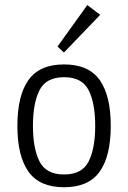

<svg xmlns="http://www.w3.org/2000/svg" viewBox="-20 -747 515 771"><path d="M237.3 4.9Q138.7 4.9 94.2 -57.9Q49.8 -120.6 49.8 -241.7Q49.8 -362.8 94.2 -425.5Q138.7 -488.3 237.3 -488.3Q335.9 -488.3 380.4 -425.5Q424.8 -362.8 424.8 -241.7Q424.8 -120.6 380.4 -57.9Q335.9 4.9 237.3 4.9ZM237.3 -46.4Q309.6 -46.4 335.9 -98.6Q362.3 -150.9 362.3 -241.7Q362.3 -332.5 335.9 -384.8Q309.6 -437 237.3 -437Q165 -437 138.7 -384.8Q112.3 -332.5 112.3 -241.7Q112.3 -150.9 138.7 -98.6Q165 -46.4 237.3 -46.4ZM236.8 -536.1 210.9 -560.1 330.6 -726.6 382.3 -687.5Z"/></svg>

Font: Anaheim
Style: Regular
Weight: 400
Designer: Vernon Adams
Foundry: Vernon Adams
Version: Version 2.001